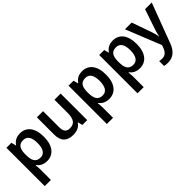

<svg xmlns="http://www.w3.org/2000/svg" viewBox="138 -1542 2771 2771"><g transform="rotate(-45 1523.5 -156.0)"><path d="M366 -552C284 -552 237 -515 207 -470H201L183 -542H81V240H207V20C207 -6 203 -38 199 -63H207C236 -25 283 10 363 10C490 10 577 -87 577 -272C577 -457 493 -552 366 -552ZM330 -450C411 -450 448 -386 448 -274C448 -162 411 -93 332 -93C236 -93 207 -157 207 -273V-289C209 -397 241 -450 330 -450Z M1188 -542H1062V-277C1062 -158 1030 -92 929 -92C860 -92 829 -132 829 -213V-542H703V-188C703 -50 775 10 897 10C965 10 1031 -14 1066 -70H1072L1089 0H1188Z M1634 -552C1552 -552 1505 -515 1475 -470H1469L1451 -542H1349V240H1475V20C1475 -6 1471 -38 1467 -63H1475C1504 -25 1551 10 1631 10C1758 10 1845 -87 1845 -272C1845 -457 1761 -552 1634 -552ZM1598 -450C1679 -450 1716 -386 1716 -274C1716 -162 1679 -93 1600 -93C1504 -93 1475 -157 1475 -273V-289C1477 -397 1509 -450 1598 -450Z M2260 -552C2178 -552 2131 -515 2101 -470H2095L2077 -542H1975V240H2101V20C2101 -6 2097 -38 2093 -63H2101C2130 -25 2177 10 2257 10C2384 10 2471 -87 2471 -272C2471 -457 2387 -552 2260 -552ZM2224 -450C2305 -450 2342 -386 2342 -274C2342 -162 2305 -93 2226 -93C2130 -93 2101 -157 2101 -273V-289C2103 -397 2135 -450 2224 -450Z M2500 -542 2717 -2 2701 42C2681 97 2646 138 2584 138C2561 138 2539 135 2525 132V232C2543 236 2567 240 2600 240C2704 240 2775 180 2816 72L3047 -542H2911L2807 -236C2794 -197 2782 -156 2777 -122H2773C2769 -160 2759 -197 2745 -236L2637 -542Z"/></g></svg>

Font: Noto Sans Telugu SemiBold
Style: Regular
Weight: 600
Designer: Jelle Bosma - Monotype Design Team
Foundry: Monotype Imaging Inc.
Version: Version 2.005